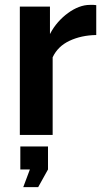

<svg xmlns="http://www.w3.org/2000/svg" viewBox="-20 -551 427 784"><path d="M75 213 102 141H63V47H176V141L136 213ZM373 -408Q312 -407 264 -384.5Q216 -362 195 -317V0H61V-524H184V-412Q198 -439 217 -460.5Q236 -482 258 -498Q280 -514 302.5 -522.5Q325 -531 346 -531Q357 -531 362.5 -531Q368 -531 373 -530Z"/></svg>

Font: Oxford Sans
Style: Bold
Weight: 700
Designer: Matt McInerney, Pablo Impallari, Rodrigo Fuenzalida
Foundry: Matt McInerney, Pablo Impallari, Rodrigo Fuenzalida
Version: Version 3.000g; ttfautohint (v1.5) -l 8 -r 28 -G 28 -x 14 -D